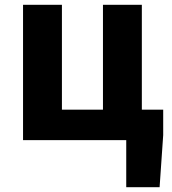

<svg xmlns="http://www.w3.org/2000/svg" viewBox="-20 -584 715 800"><path d="M506 196V0H76V-564H238V-127H409V-564H571V-127H660V-21L645 196Z"/></svg>

Font: Noto Sans JP ExtraBold
Style: Regular
Weight: 800
Designer: Ryoko NISHIZUKA  (kana, bopomofo & ideographs); Paul D. Hunt (Latin, Greek & Cyrillic); Sandoll Communications , Soo-you
Foundry: Adobe
Version: Version 2.004-H2;hotconv 1.0.118;makeotfexe 2.5.65603